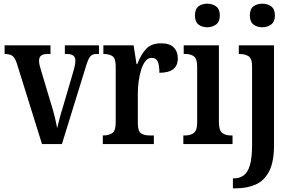

<svg xmlns="http://www.w3.org/2000/svg" viewBox="-20 -782 1589 1042"><path d="M71 -439Q61 -469 47 -479Q33 -489 5 -489V-536H254V-489H236Q192 -489 192 -453Q192 -441 194.5 -429.5Q197 -418 201 -406L257 -219Q268 -185 277 -148Q286 -111 290 -86Q295 -106 303 -137.5Q311 -169 322 -203L377 -391Q383 -411 386 -425Q389 -439 389 -454Q389 -489 343 -489H332V-536H517V-489H502Q480 -489 468.5 -474Q457 -459 444 -414L316 0H208Z M538 0V-47H541Q570 -47 589 -59.5Q608 -72 608 -119V-421Q608 -465 590.5 -477Q573 -489 544 -489H541V-536H705L721 -434H725Q744 -485 772.5 -516Q801 -547 854 -547Q901 -547 923 -524.5Q945 -502 945 -465Q945 -387 845 -387Q845 -428 836 -448Q827 -468 803 -468Q783 -468 769 -450Q755 -432 746 -403Q737 -374 732.5 -340.5Q728 -307 728 -275V-114Q728 -70 745.5 -58.5Q763 -47 790 -47H815V0Z M1105 -634Q1076 -634 1057 -649Q1038 -664 1038 -698Q1038 -733 1057 -747.5Q1076 -762 1105 -762Q1132 -762 1152.5 -747.5Q1173 -733 1173 -698Q1173 -664 1152.5 -649Q1132 -634 1105 -634ZM975 0V-47H985Q1014 -47 1032 -60.5Q1050 -74 1050 -117V-420Q1050 -463 1032.5 -476Q1015 -489 988 -489H977V-536H1168V-120Q1168 -74 1186 -60.5Q1204 -47 1232 -47H1242V0Z M1404 -634Q1375 -634 1355.5 -649Q1336 -664 1336 -698Q1336 -733 1355.5 -747.5Q1375 -762 1404 -762Q1431 -762 1451.5 -747.5Q1472 -733 1472 -698Q1472 -664 1451.5 -649Q1431 -634 1404 -634ZM1244 240V186H1250Q1281 186 1303 169.5Q1325 153 1336.5 113.5Q1348 74 1348 5V-422Q1348 -465 1328.5 -477Q1309 -489 1281 -489H1276V-536H1467V8Q1467 97 1440.5 148Q1414 199 1367.5 219.5Q1321 240 1260 240Z"/></svg>

Font: Noto Serif Hebrew Condensed SemiBold
Style: Regular
Weight: 600
Width: 3
Designer: Monotype Design Team
Foundry: Monotype Imaging Inc.
Version: Version 2.004; ttfautohint (v1.8.4.7-5d5b)